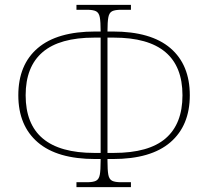

<svg xmlns="http://www.w3.org/2000/svg" viewBox="-20 -750 852 786"><path d="M293 16V-4H336Q361 -4 373 -10Q385 -16 388.5 -34.5Q392 -53 392 -92V-99H370Q214 -99 134.5 -167.5Q55 -236 55 -360Q55 -485 134.5 -553Q214 -621 370 -621H392V-622Q392 -661 388.5 -679.5Q385 -698 373 -704Q361 -710 336 -710H293V-730H516V-710H476Q451 -710 439 -704Q427 -698 423.5 -679Q420 -660 420 -622V-621H442Q598 -621 677.5 -553Q757 -485 757 -360Q757 -236 677.5 -167.5Q598 -99 442 -99H420V-92Q420 -53 423.5 -34.5Q427 -16 439 -10Q451 -4 476 -4H516V16ZM366 -124H392V-596H366Q224 -596 154.5 -536.5Q85 -477 85 -360Q85 -124 366 -124ZM420 -124H446Q589 -124 658 -183.5Q727 -243 727 -360Q727 -596 446 -596H420Z"/></svg>

Font: Noto Serif Thin
Style: Regular
Weight: 100
Designer: Monotype Design Team
Foundry: Monotype Imaging Inc.
Version: Version 2.015